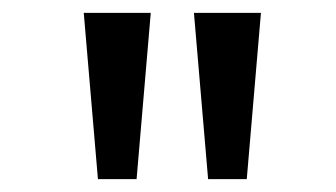

<svg xmlns="http://www.w3.org/2000/svg" viewBox="-20 -749 521 298"><path d="M132 -471 110 -729H214L192 -471ZM303 -471 281 -729H385L363 -471Z"/></svg>

Font: Noto Sans Devanagari SemiCondensed
Style: Regular
Weight: 400
Width: 4
Designer: Jelle Bosma - Monotype Design Team
Foundry: Monotype Imaging Inc.
Version: Version 2.006